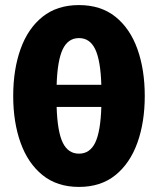

<svg xmlns="http://www.w3.org/2000/svg" viewBox="-20 -724 622 756"><path d="M291 12Q205 12 147.5 -34.5Q90 -81 61 -162Q32 -243 32 -346Q32 -450 61 -531Q90 -612 147.5 -658Q205 -704 291 -704Q377 -704 434.5 -658Q492 -612 521 -531Q550 -450 550 -346Q550 -243 521 -162Q492 -81 434.5 -34.5Q377 12 291 12ZM291 -574Q248 -574 227 -530Q206 -486 203 -390H379Q376 -486 355 -530Q334 -574 291 -574ZM291 -119Q334 -119 355 -162.5Q376 -206 379 -303H203Q206 -206 227 -162.5Q248 -119 291 -119Z"/></svg>

Font: Murecho
Style: Bold
Weight: 700
Designer: Neil Summerour
Foundry: Positype
Version: Version 1.010; ttfautohint (v1.8.3)